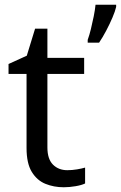

<svg xmlns="http://www.w3.org/2000/svg" viewBox="-20 -780 510 810"><path d="M264 -62Q284 -62 305 -65.5Q326 -69 339 -73V-6Q325 1 299 5.5Q273 10 249 10Q207 10 171.5 -4.5Q136 -19 114 -55Q92 -91 92 -156V-468H16V-510L93 -545L128 -659H180V-536H335V-468H180V-158Q180 -109 203.5 -85.5Q227 -62 264 -62ZM470 -751Q466 -733 454.5 -706Q443 -679 428 -650.5Q413 -622 398 -600H350V-612Q357 -631 363.5 -657.5Q370 -684 375.5 -711.5Q381 -739 383 -760H470Z"/></svg>

Font: Noto Sans Tifinagh APT
Style: Regular
Weight: 400
Designer: JamraPatel
Foundry: JamraPatel LLC
Version: Version 2.006; ttfautohint (v1.8.4.7-5d5b)